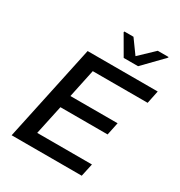

<svg xmlns="http://www.w3.org/2000/svg" viewBox="-207 -1049 1115 1191"><g transform="rotate(30 350.5 -453.5)"><path d="M52 0 199 -688H701L682 -596H289L246 -393H584L565 -302H227L182 -92H574L554 0ZM414 -763 334 -901 336 -907H401L472 -809L575 -907H653L651 -901L517 -763Z"/></g></svg>

Font: Saira SemiExpanded Medium
Style: Italic
Weight: 500
Width: 6
Italic angle: -12°
Designer: Hector Gatti with collaboration of the Omnibus-Type team
Foundry: Omnibus-Type
Version: Version 1.101